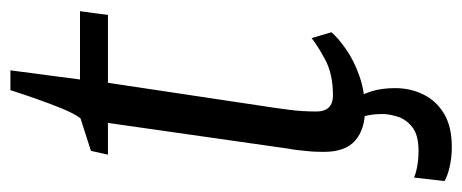

<svg xmlns="http://www.w3.org/2000/svg" viewBox="-286 -442 909 378"><g transform="rotate(-90 169.0 -253.5)"><path d="M145.5 -169.5Q143 -151.5 141.2 -138Q139.5 -124.5 138.8 -112.2Q138 -100 138 -84.5Q138 -69.5 146 -61.2Q154 -53 169.5 -53Q211.5 -53 239.5 -68Q267.5 -83 282.5 -95L294 -56Q282.5 -42.5 260.2 -27Q238 -11.5 207.5 -0.8Q177 10 140.5 10Q103 10 80.8 -9.2Q58.5 -28.5 58.5 -71Q58.5 -78 58.8 -86Q59 -94 60 -103.2Q61 -112.5 62 -122.2Q63 -132 65 -142L115.5 -496H53L60.5 -529.5L124.5 -550Q133.5 -561.5 143.8 -586.5Q154 -611.5 163.8 -639.5Q173.5 -667.5 180 -688H219L201 -551H335.5L328 -496H194.5ZM68.5 181Q48 181 29.2 176.8Q10.5 172.5 1 166.5L8 106.5Q15 110 29.5 112.8Q44 115.5 60.5 115.5Q92 115.5 107.5 103Q123 90.5 128 73.8Q133 57 133 45.5Q133 26.5 129.8 13.2Q126.5 0 121.5 -10.5L141 -12.5L162 -10.5Q171.5 3 177.8 23Q184 43 184 69.5Q184 99.5 171.5 125Q159 150.5 133.5 165.8Q108 181 68.5 181Z"/></g></svg>

Font: Merriweather 28pt Light
Style: Italic
Weight: 300
Italic angle: -7.8°
Version: Version 2.101